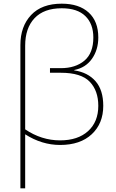

<svg xmlns="http://www.w3.org/2000/svg" viewBox="-20 -785 634 1045"><path d="M316 -740Q401 -740 444.5 -697.5Q488 -655 488 -581Q488 -496 439.5 -455Q391 -414 311 -414H252V-389H311Q421 -389 468 -340.5Q515 -292 515 -209Q515 -122 459.5 -71.5Q404 -21 307 -21Q206 -21 117 -81V-536Q117 -632 168 -686Q219 -740 316 -740ZM316 -765Q207 -765 149 -703Q91 -641 91 -540V240H117V-54Q208 4 307 4Q417 4 479.5 -54.5Q542 -113 542 -209Q542 -295 500 -343Q458 -391 384 -402V-404Q446 -416 480.5 -465Q515 -514 515 -581Q515 -669 462.5 -717Q410 -765 316 -765Z"/></svg>

Font: Noto Sans UI Thin
Style: Regular
Weight: 250
Designer: Monotype Design Team
Foundry: Monotype Imaging Inc.
Version: Version 1.901